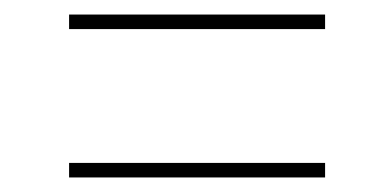

<svg xmlns="http://www.w3.org/2000/svg" viewBox="-20 -489 505 264"><path d="M75 -449H427V-469H75ZM75 -245H427V-265H75Z"/></svg>

Font: Noto Serif Display Condensed Light
Style: Italic
Weight: 300
Width: 3
Italic angle: -12°
Designer: Monotype Design Team
Foundry: Monotype Imaging Inc.
Version: Version 2.009